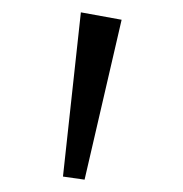

<svg xmlns="http://www.w3.org/2000/svg" viewBox="-20 -761 296 311"><path d="M111 -741 177 -729 117 -470 82 -475Z"/></svg>

Font: BioRhyme Light
Style: Regular
Weight: 300
Designer: Aoife Mooney
Foundry: Aoife Mooney Type
Version: Version 1.600;gftools[0.9.33]